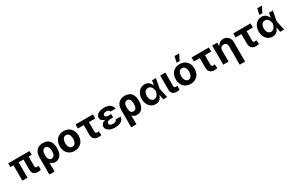

<svg xmlns="http://www.w3.org/2000/svg" viewBox="238 -2663 7184 4743"><g transform="rotate(-30 3830.0 -291.5)"><path d="M671 -546H63V-439H152V0H299V-439H437V-147C438 -39 495 7 596 7C626 7 655 1 683 -7V-114C670 -112 657 -112 640 -112C595 -112 584 -125 584 -170V-439H671Z M805 -288V203H954L953 -52C983 -12 1026 11 1086 11C1222 10 1298 -96 1297 -263V-273C1297 -423 1240 -553 1054 -553C895 -553 805 -455 805 -288ZM952 -252V-270C952 -368 980 -430 1050 -430C1126 -430 1152 -360 1152 -273V-263C1152 -185 1131 -109 1051 -109C977 -109 956 -174 953 -252Z M1644 11C1809 11 1912 -105 1912 -271C1912 -437 1809 -553 1644 -553C1478 -553 1375 -437 1375 -271C1375 -105 1478 11 1644 11ZM1531 -272C1531 -373 1576 -437 1644 -437C1712 -437 1757 -373 1757 -272C1757 -171 1712 -106 1644 -106C1576 -106 1531 -171 1531 -272Z M2479 -546H1985V-430H2152V-159C2152 -48 2214 9 2317 10C2353 9 2378 6 2404 0L2395 -112C2376 -109 2366 -107 2342 -107C2311 -107 2299 -126 2299 -162V-430H2479Z M2549 -147C2550 -51 2660 10 2806 10C2928 10 3042 -46 3045 -157H2903C2898 -120 2865 -96 2794 -96C2726 -96 2692 -128 2692 -163C2692 -212 2747 -230 2797 -231H2874V-327H2797C2740 -327 2703 -349 2703 -385C2704 -417 2734 -447 2796 -447C2847 -447 2885 -432 2889 -390H3033C3029 -494 2928 -553 2805 -553C2662 -553 2559 -498 2558 -399C2559 -344 2603 -299 2676 -279C2597 -261 2550 -215 2549 -147Z M3140 -288V203H3289L3288 -52C3318 -12 3361 11 3421 11C3557 10 3633 -96 3632 -263V-273C3632 -423 3575 -553 3389 -553C3230 -553 3140 -455 3140 -288ZM3287 -252V-270C3287 -368 3315 -430 3385 -430C3461 -430 3487 -360 3487 -273V-263C3487 -185 3466 -109 3386 -109C3312 -109 3291 -174 3288 -252Z M3950 12C4048 12 4114 -44 4139 -138H4143L4171 0H4283L4224 -273L4277 -546H4166L4141 -413H4139C4113 -501 4040 -553 3950 -553C3818 -553 3713 -439 3712 -272C3713 -104 3811 11 3950 12ZM3860 -274C3860 -367 3904 -434 3981 -434C4056 -434 4097 -373 4114 -281L4115 -275L4113 -263C4097 -171 4045 -111 3978 -111C3907 -111 3860 -178 3860 -274Z M4399 -546V-146C4400 -41 4457 6 4553 6C4584 6 4616 1 4641 -8L4640 -113C4629 -113 4619 -112 4598 -112C4559 -112 4545 -128 4544 -167L4546 -546Z M4953 11C5118 11 5221 -105 5221 -271C5221 -437 5118 -553 4953 -553C4787 -553 4684 -437 4684 -271C4684 -105 4787 11 4953 11ZM4840 -272C4840 -373 4885 -437 4953 -437C5021 -437 5066 -373 5066 -272C5066 -171 5021 -106 4953 -106C4885 -106 4840 -171 4840 -272ZM4909 -617H4995L5078 -787H4947Z M5788 -546H5294V-430H5461V-159C5461 -48 5523 9 5626 10C5662 9 5687 6 5713 0L5704 -112C5685 -109 5675 -107 5651 -107C5620 -107 5608 -126 5608 -162V-430H5788Z M6034 -321C6034 -386 6075 -428 6135 -428C6197 -428 6234 -386 6234 -322V204H6388V-352C6388 -470 6312 -553 6198 -553C6120 -553 6056 -512 6031 -446H6026V-546H5882V0H6034Z M6976 -546H6482V-430H6649V-159C6649 -48 6711 9 6814 10C6850 9 6875 6 6901 0L6892 -112C6873 -109 6863 -107 6839 -107C6808 -107 6796 -126 6796 -162V-430H6976Z M7286 12C7384 12 7450 -44 7475 -138H7479L7507 0H7619L7560 -273L7613 -546H7502L7477 -413H7475C7449 -501 7376 -553 7286 -553C7154 -553 7049 -439 7048 -272C7049 -104 7147 11 7286 12ZM7196 -274C7196 -367 7240 -434 7317 -434C7392 -434 7433 -373 7450 -281L7451 -275L7449 -263C7433 -171 7381 -111 7314 -111C7243 -111 7196 -178 7196 -274ZM7269 -617H7355L7438 -787H7307Z"/></g></svg>

Font: Wafeq
Style: Bold
Weight: 700
Designer: Rasmus Andersson & Azza Alameddine
Foundry: Google & TypeTogether
Version: Version 3.000;FEAKit 1.0